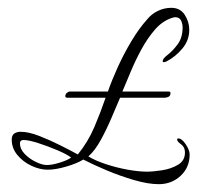

<svg xmlns="http://www.w3.org/2000/svg" viewBox="-20 -415 514 491"><path d="M386 56Q359 56 323 45.5Q287 35 252.5 20.5Q218 6 193 -7Q177 3 149.5 11Q122 19 102 19Q82 19 60.5 9Q39 -1 24.5 -18.5Q10 -36 10 -58Q10 -69 16.5 -73.5Q23 -78 33 -78Q53 -78 80 -67.5Q107 -57 134 -43.5Q161 -30 179 -20Q205 -52 221 -89.5Q237 -127 250 -165H153Q147 -165 147 -169Q147 -174 151 -177.5Q155 -181 159 -181H256Q266 -210 281.5 -244Q297 -278 316.5 -310.5Q336 -343 356 -365Q367 -379 383.5 -387Q400 -395 418 -395Q441 -395 452.5 -377Q464 -359 464 -339Q464 -312 446.5 -291Q429 -270 406 -258Q402 -256 399 -256Q396 -256 396 -259Q396 -265 409 -275Q422 -285 434.5 -302Q447 -319 447 -345Q447 -354 443 -362.5Q439 -371 428 -371Q425 -371 419 -369Q395 -361 376 -339Q357 -317 341.5 -288.5Q326 -260 314 -231Q302 -202 293 -181H411Q416 -181 416 -177Q416 -170 411 -167.5Q406 -165 400 -165H287Q278 -144 265.5 -114.5Q253 -85 238 -57.5Q223 -30 206 -15Q224 -4 251.5 5Q279 14 307 19Q335 24 356 24Q371 24 394 20.5Q417 17 435 6.5Q453 -4 453 -25Q453 -39 443 -46Q433 -53 433 -58Q433 -61 436 -61Q445 -61 455 -46Q465 -31 465 -20Q465 13 442 34.5Q419 56 386 56ZM100 7Q113 7 132.5 1Q152 -5 162 -12Q152 -20 127.5 -30.5Q103 -41 78 -49Q53 -57 40 -57Q31 -57 31 -48Q31 -34 43 -21.5Q55 -9 71.5 -1Q88 7 100 7Z"/></svg>

Font: Qwitcher Grypen
Style: Regular
Weight: 400
Designer: Robert E. Leuschke
Foundry: Robert E. Leuschke
Version: Version 1.100; ttfautohint (v1.8.3)